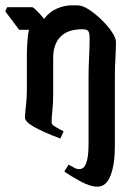

<svg xmlns="http://www.w3.org/2000/svg" viewBox="-37 -521 501 722"><path d="M190 0Q126 -24 91.5 -43.5Q57 -63 57 -79Q57 -93 60.5 -122.5Q64 -152 64 -180V-308Q64 -328 65.5 -358Q67 -388 72 -409H35L-17 -478L-10 -494H84Q88 -494 101.5 -480.5Q115 -467 129 -450Q148 -476 176.5 -488.5Q205 -501 232 -501H253Q273 -501 297.5 -485Q322 -469 345.5 -446Q369 -423 384 -400.5Q399 -378 399 -364Q399 -339 397 -302Q395 -265 395 -242V27Q395 96 379 138.5Q363 181 329 181Q303 181 267.5 162Q232 143 205 124L221 98Q234 105 242.5 110Q251 115 261 115Q271 115 278.5 107.5Q286 100 291 79Q296 58 296 16V-232Q296 -264 298 -305Q300 -346 300 -377Q300 -397 295 -404Q290 -411 273 -411Q217 -411 190 -382.5Q163 -354 163 -304V-169Q163 -133 160 -105.5Q157 -78 157 -64Q157 -54 164.5 -48.5Q172 -43 202 -27Z"/></svg>

Font: Jaini
Style: Regular
Weight: 400
Designer: Maithili Shingre, Girish Dalvi (Devanagari), Taresh Vohra (Latin)
Foundry: Ek Type
Version: Version 2.000; ttfautohint (v1.8.4.7-5d5b)